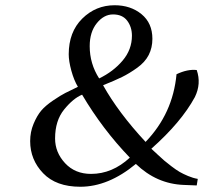

<svg xmlns="http://www.w3.org/2000/svg" viewBox="-20 -700 778 732"><path d="M95 -162Q95 -197 108 -228Q121 -259 137 -278Q153 -297 182.5 -317Q212 -337 229 -345.5Q246 -354 277 -369Q262 -394 252 -430.5Q242 -467 242 -493Q242 -578 293.5 -629Q345 -680 417 -680Q478 -680 519.5 -646Q561 -612 561 -552Q561 -518 547 -490.5Q533 -463 503 -441.5Q473 -420 445.5 -406.5Q418 -393 373 -375Q431 -271 535 -159Q639 -267 653 -417Q695 -437 730 -433Q748 -381 723 -330Q671 -234 557 -133Q560 -130 579 -112.5Q598 -95 606 -88Q614 -81 633 -66.5Q652 -52 665 -44.5Q678 -37 697 -29Q716 -21 734 -18L730 7L680 5Q577 1 498 -75Q393 12 286 12Q194 12 144.5 -39.5Q95 -91 95 -162ZM190 -172Q190 -119 228 -78Q266 -37 327 -37Q408 -37 475 -99Q371 -207 293 -339Q259 -325 224.5 -282.5Q190 -240 190 -172ZM322 -524Q322 -457 358 -401Q412 -427 447.5 -469Q483 -511 483 -564Q483 -597 465 -621Q447 -645 411 -645Q376 -645 349 -611.5Q322 -578 322 -524Z"/></svg>

Font: Heuristica
Style: Italic
Weight: 400
Italic angle: -13°
Version: Version 1.0.2